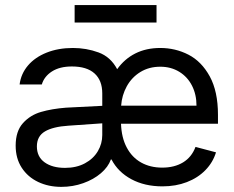

<svg xmlns="http://www.w3.org/2000/svg" viewBox="-20 -727 925 760"><path d="M421.4 -95.7H418.9Q408.2 -65.9 379.4 -41.3Q350.6 -16.6 309.6 -2Q268.6 12.7 222.7 12.7Q171.9 12.7 130.9 -6.8Q89.8 -26.4 65.9 -63.2Q42 -100.1 42 -150.4Q42 -207.5 70.8 -239.5Q99.6 -271.5 142.3 -283.9Q185.1 -296.4 241.2 -300.8L384.8 -308.1V-357.4Q384.8 -408.7 354.2 -436.3Q323.7 -463.9 264.6 -463.9Q216.3 -463.9 185.5 -444.1Q154.8 -424.3 145.5 -392.6H57.6Q63 -435.1 90.8 -467.8Q118.7 -500.5 164.8 -518.8Q210.9 -537.1 268.6 -537.1Q321.8 -537.1 369.9 -519.5Q418 -502 443.8 -453.1Q472.7 -493.7 515.6 -515.4Q558.6 -537.1 614.3 -537.1Q674.3 -537.1 726.1 -510.5Q777.8 -483.9 810.3 -424.6Q842.8 -365.2 842.8 -272.5V-237.3H459Q460.9 -182.1 481.7 -143.1Q502.4 -104 538.6 -83.7Q574.7 -63.5 622.1 -63.5Q670.4 -63.5 704.6 -84.2Q738.8 -105 753.9 -145.5L835 -124Q822.8 -84 793 -53.5Q763.2 -22.9 719.5 -6.1Q675.8 10.7 623 10.7Q552.7 10.7 500 -17.6Q447.3 -45.9 421.4 -95.7ZM237.3 -62.5Q282.7 -62.5 316.2 -80.6Q349.6 -98.6 367.2 -128.4Q384.8 -158.2 384.8 -192.4V-238.8L251 -229.5Q189.9 -225.6 158 -206.8Q126 -188 126 -147.5Q126 -106.4 156.5 -84.5Q187 -62.5 237.3 -62.5ZM757.8 -308.6Q757.8 -353 740 -387.9Q722.2 -422.9 689.5 -442.9Q656.7 -462.9 614.3 -462.9Q569.8 -462.9 535.6 -441.9Q501.5 -420.9 481.9 -385.5Q462.4 -350.1 459.5 -308.6ZM599.6 -637.7H275.4V-707H599.6Z"/></svg>

Font: Pretendard
Style: Regular
Weight: 400
Designer: Base glyphs from Inter by Rasmus Andersson; Hangeul glyphs from Noto Sans CJK(Source Han Sans) by Jang Soo-young and Kan
Foundry: Kil Hyung-jin
Version: Version 1.309